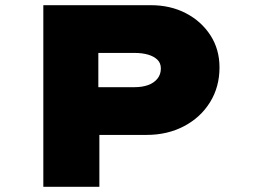

<svg xmlns="http://www.w3.org/2000/svg" viewBox="-20 -720 978 740"><path d="M147 0V-700H561Q637 -700 696.5 -669Q756 -638 791 -584Q826 -530 826 -460Q826 -385 789.5 -326Q753 -267 689 -233.5Q625 -200 545 -200H363V0ZM359 -384H499Q528 -384 550.5 -392Q573 -400 586.5 -416.5Q600 -433 600 -456Q600 -477 586.5 -490Q573 -503 550.5 -509.5Q528 -516 499 -516H359Z"/></svg>

Font: Lexend Tera Black
Style: Regular
Weight: 900
Version: Version 1.007